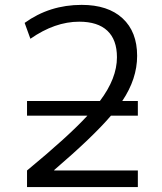

<svg xmlns="http://www.w3.org/2000/svg" viewBox="-20 -760 659 780"><path d="M89.8 -290V-349.6H385.7Q455.1 -441.4 455.1 -527.3Q455.1 -598.6 416 -635.3Q377 -671.9 301.8 -671.9Q203.1 -671.9 103.5 -602.5L80.1 -667Q181.6 -740.2 311.5 -740.2Q418.9 -740.2 478 -685.5Q537.1 -630.9 537.1 -533.2Q537.1 -439.5 476.6 -349.6H540V-290H430.7Q357.4 -204.1 200.2 -69.3V-67.4H540V0H89.8V-67.4Q257.8 -206.1 335 -290Z"/></svg>

Font: Mgen+ 1c regular
Style: Regular
Weight: 400
Designer: [Source Han Sans]
Ryoko NISHIZUKA  (kana & ideographs); Paul D. Hunt (Latin, Greek & Cyrillic); Wenlong ZHANG  (bopomofo
Version: Version 1.059.20150602